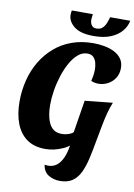

<svg xmlns="http://www.w3.org/2000/svg" viewBox="-110 -925 835 1194"><g transform="rotate(10 307.0 -328.5)"><path d="M231 20Q160 20 114 -12.5Q68 -45 45 -104.5Q22 -164 22 -243Q22 -314 38.5 -379Q55 -444 87.5 -498.5Q120 -553 167 -594Q214 -635 275.5 -657.5Q337 -680 412 -680Q448 -680 483 -673.5Q518 -667 546 -652.5Q574 -638 590.5 -614.5Q607 -591 607 -556Q607 -521 590 -494Q573 -467 545 -452Q517 -437 484 -437Q474 -437 461 -439.5Q448 -442 439 -447Q443 -462 446 -480Q449 -498 449 -522Q449 -541 444 -561Q439 -581 426 -595.5Q413 -610 386 -610Q354 -610 327 -586.5Q300 -563 279 -525Q258 -487 243 -440Q228 -393 220.5 -345.5Q213 -298 213 -256Q213 -226 217.5 -197Q222 -168 233 -143.5Q244 -119 263.5 -104.5Q283 -90 315 -90Q330 -90 347 -94Q364 -98 377.5 -106Q391 -114 394 -126L393 -40Q371 -19 343 -6Q315 7 286.5 13.5Q258 20 231 20ZM354 200Q314 200 282 180.5Q250 161 244 117Q250 118 256 118.5Q262 119 267 119Q294 119 315 105Q336 91 351 63.5Q366 36 374.5 -3.5Q383 -43 384 -94L420 -318L595 -336Q581 -303 570.5 -262Q560 -221 551.5 -175Q543 -129 533 -76Q523 -19 511.5 31Q500 81 482 119Q464 157 433.5 178.5Q403 200 354 200ZM404 -724Q322 -724 281.5 -755.5Q241 -787 241 -830Q241 -842 244 -857H377Q376 -847 374.5 -838.5Q373 -830 373 -822Q373 -812 376 -801Q379 -790 388 -781.5Q397 -773 414 -773Q438 -773 452 -786.5Q466 -800 473.5 -819.5Q481 -839 486 -857H613Q606 -820 580.5 -790Q555 -760 511.5 -742Q468 -724 404 -724Z"/></g></svg>

Font: Sansita Swashed Light
Style: Bold
Weight: 700
Version: Version 1.003